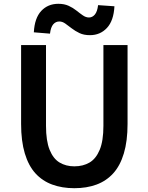

<svg xmlns="http://www.w3.org/2000/svg" viewBox="-20 -976 780 1010"><path d="M371 14Q307 14 255 -5Q203 -24 166.5 -64Q130 -104 110.5 -169Q91 -234 91 -324V-739H222V-314Q222 -235 241 -188Q260 -141 293.5 -121Q327 -101 371 -101Q417 -101 451 -121Q485 -141 504.5 -188Q524 -235 524 -314V-739H651V-324Q651 -234 631.5 -169Q612 -104 575.5 -64Q539 -24 487.5 -5Q436 14 371 14ZM453 -791Q421 -791 398 -802Q375 -813 357 -827Q339 -841 323.5 -852Q308 -863 292 -863Q273 -863 260 -848Q247 -833 243 -799L158 -806Q162 -881 197 -918.5Q232 -956 287 -956Q318 -956 341 -945.5Q364 -935 382 -920.5Q400 -906 416 -895Q432 -884 448 -884Q466 -884 479 -899.5Q492 -915 496 -949L582 -943Q578 -867 542.5 -829Q507 -791 453 -791Z"/></svg>

Font: Noto Sans SC SemiBold
Style: Regular
Weight: 600
Designer: Ryoko NISHIZUKA 西塚涼子 (kana, bopomofo & ideographs); Paul D. Hunt (Latin, Greek & Cyrillic); Sandoll Communications 산돌커뮤니
Foundry: Adobe
Version: Version 2.004-H2;hotconv 1.0.118;makeotfexe 2.5.65603